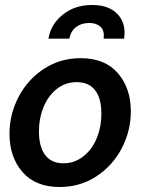

<svg xmlns="http://www.w3.org/2000/svg" viewBox="-20 -739 578 769"><path d="M18 -203Q18 -282 55 -352Q92 -422 157 -464Q222 -506 303 -506Q400 -506 452 -446Q504 -386 504 -293Q504 -214 467 -144Q430 -74 365 -32Q300 10 219 10Q122 10 70 -50Q18 -110 18 -203ZM386 -284Q386 -345 361 -377.5Q336 -410 287 -410Q243 -410 208.5 -383.5Q174 -357 155 -311.5Q136 -266 136 -212Q136 -151 161 -118Q186 -85 234 -85Q278 -85 313 -112Q348 -139 367 -184.5Q386 -230 386 -284ZM479 -608Q479 -600 477 -584H395Q396 -590 396 -597Q396 -621 380 -634Q364 -647 337 -647Q306 -647 284.5 -630.5Q263 -614 258 -584H174Q183 -641 231 -680Q279 -719 349 -719Q411 -719 445 -688Q479 -657 479 -608Z"/></svg>

Font: Cabin SemiBold
Style: Italic
Weight: 600
Italic angle: -7°
Designer: Pablo Impallari
Foundry: Pablo Impallari. http://www.impallari.com Igino Marini. http://www.ikern.com
Version: Version 2.200